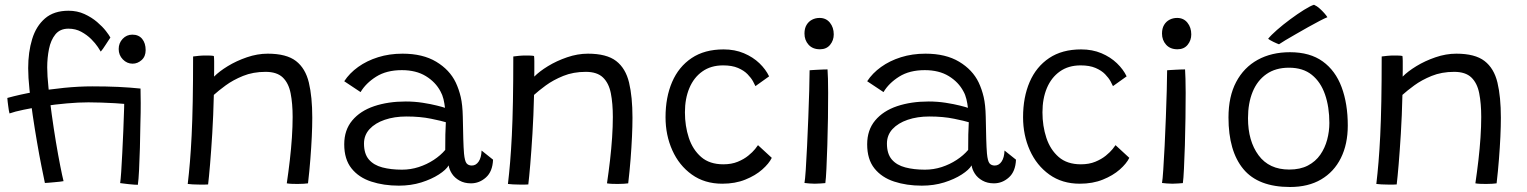

<svg xmlns="http://www.w3.org/2000/svg" viewBox="-20 -750 6258 787"><path d="M19 -285Q17.5 -290 16.2 -297.8Q15 -305.5 13.8 -314.5Q12.5 -323.5 11.5 -332.5Q10.5 -341.5 10 -348.5Q62.5 -363 122.5 -373.5Q182.5 -384 243 -390Q303.5 -396 358 -396Q416 -396 464.5 -393.8Q513 -391.5 556 -387Q556 -383 554.5 -373.5Q553 -364 550.5 -352.5Q548 -341 545.5 -331.5Q543 -322 541.5 -318.5Q526 -321 502.5 -323.2Q479 -325.5 451.2 -327Q423.5 -328.5 395.5 -329.5Q367.5 -330.5 342.5 -330.5Q302 -330.5 254 -326.2Q206 -322 160 -315Q114 -308 76.8 -300.2Q39.5 -292.5 19 -285ZM545 7.5Q540 7.5 529.5 6.8Q519 6 507.2 4.8Q495.5 3.5 485.8 2.2Q476 1 472.5 0.5Q474.5 -12.5 476.8 -45.5Q479 -78.5 481.2 -122.8Q483.5 -167 485.5 -215.2Q487.5 -263.5 488.8 -307.8Q490 -352 490 -384Q496 -384 504.8 -384.2Q513.5 -384.5 523.2 -385Q533 -385.5 541.8 -386Q550.5 -386.5 556 -387Q556.5 -365.5 556.8 -327.8Q557 -290 555.5 -244.5Q555 -195.5 553.5 -144.5Q552 -93.5 550 -52.8Q548 -12 545 7.5ZM523.5 -489Q500.5 -489 483.5 -506.5Q466.5 -524 466.5 -549Q466.5 -573.5 482.8 -590.8Q499 -608 522.5 -608Q548.5 -608 562.8 -590.5Q577 -573 577 -544.5Q577 -518.5 560.5 -503.8Q544 -489 523.5 -489ZM164 0Q158.5 -25.5 149.8 -69.5Q141 -113.5 131.8 -167.2Q122.5 -221 114.2 -277Q106 -333 100.8 -383.2Q95.5 -433.5 95.5 -470.5Q95.5 -536.5 111.8 -589.8Q128 -643 164.5 -674.5Q201 -706 261 -706Q296.5 -706 326 -692.5Q355.5 -679 378 -659.8Q400.5 -640.5 414.2 -622.8Q428 -605 432.5 -596Q430 -592.5 424.8 -584.5Q419.5 -576.5 413.5 -567.2Q407.5 -558 402 -550Q396.5 -542 393 -538.5Q391 -542.5 381 -557.5Q371 -572.5 353.8 -589.8Q336.5 -607 313 -619.8Q289.5 -632.5 260.5 -632.5Q226 -632.5 207 -609Q188 -585.5 180.8 -549.2Q173.5 -513 173.5 -473.5Q173.5 -440.5 178.8 -390Q184 -339.5 192 -281.5Q200 -223.5 209.2 -168.2Q218.5 -113 227 -70Q235.5 -27 240.5 -7.5Q235.5 -6.5 225 -5.2Q214.5 -4 202.2 -3Q190 -2 179.5 -1Q169 0 164 0Z M833 6Q825.5 6.5 815 6.8Q804.5 7 793.5 6.5Q783 6.5 770 5.8Q757 5 749.5 4Q754.5 -38 758.5 -86Q762.5 -134 765.5 -194.5Q768.5 -255 770 -334.5Q771.5 -414 771.5 -518.5Q781.5 -520 794.8 -521.2Q808 -522.5 823 -522.5Q831.5 -522.5 840.8 -522.2Q850 -522 856.5 -520.5Q857.5 -515 857.8 -500Q858 -485 857.8 -467.5Q857.5 -450 857.5 -436Q878 -457 913.5 -478.8Q949 -500.5 992 -515.2Q1035 -530 1077.5 -530Q1154 -530 1193 -500Q1232 -470 1246 -411.5Q1260 -353 1260 -267.5Q1260 -232.5 1258 -189.5Q1256 -146.5 1252.2 -98.2Q1248.5 -50 1242.5 1.5Q1237 2.5 1225 3.2Q1213 4 1199.5 4Q1187 4 1175.2 3.5Q1163.5 3 1155.5 1.5Q1162.5 -46 1168 -93.5Q1173.5 -141 1176.5 -186.2Q1179.5 -231.5 1179.5 -270.5Q1179.5 -326 1171.2 -367.8Q1163 -409.5 1139 -432.5Q1115 -455.5 1068.5 -455.5Q1017.5 -455.5 976.2 -438.8Q935 -422 904.8 -399.8Q874.5 -377.5 856.5 -361Q854.5 -275 850 -202.2Q845.5 -129.5 841 -76Q836.5 -22.5 833 6Z M1615 11Q1552.5 11 1501.5 -5.8Q1450.5 -22.5 1420.8 -59.8Q1391 -97 1391 -158.5Q1391 -217 1423.8 -256.2Q1456.5 -295.5 1513.8 -314.8Q1571 -334 1643 -334Q1678.5 -334 1712.5 -328.8Q1746.5 -323.5 1771.2 -317.2Q1796 -311 1804 -308Q1802 -326 1797.8 -343.8Q1793.5 -361.5 1785.5 -375.5Q1765.5 -413.5 1725.5 -438Q1685.5 -462.5 1627 -462.5Q1564.5 -462.5 1522 -435.8Q1479.5 -409 1458 -372.5L1391 -417Q1412.5 -450 1448 -475.5Q1483.5 -501 1529.8 -515.5Q1576 -530 1630 -530Q1713 -530 1768 -497Q1823 -464 1848 -412Q1861 -384.5 1868.5 -352.5Q1876 -320.5 1877 -271.5Q1878 -217 1879 -180.8Q1880 -144.5 1882 -120.5Q1885 -89.5 1892.5 -80.5Q1900 -71.5 1914 -71.5Q1931 -71.5 1942 -87.8Q1953 -104 1954 -133L2001 -95.5Q1999 -47 1972 -22.8Q1945 1.5 1910.5 1.5Q1883.5 1.5 1863.5 -9.8Q1843.5 -21 1832.5 -38Q1821.5 -55 1819 -72Q1808.5 -54 1778.8 -34.8Q1749 -15.5 1706.8 -2.2Q1664.5 11 1615 11ZM1627.5 -54.5Q1663 -54.5 1696.2 -65.2Q1729.5 -76 1757.8 -94.5Q1786 -113 1805 -135.5Q1805 -171.5 1805.5 -198.5Q1806 -225.5 1807.5 -249Q1792 -254 1747.5 -263.2Q1703 -272.5 1646 -272.5Q1596.5 -272.5 1557 -259Q1517.5 -245.5 1494.8 -220.8Q1472 -196 1472 -161.5Q1472 -119.5 1492 -96.2Q1512 -73 1547.2 -63.8Q1582.5 -54.5 1627.5 -54.5Z M2145.5 6Q2138 6.5 2127.5 6.8Q2117 7 2106 6.5Q2095.5 6.5 2082.5 5.8Q2069.5 5 2062 4Q2067 -38 2071 -86Q2075 -134 2078 -194.5Q2081 -255 2082.5 -334.5Q2084 -414 2084 -518.5Q2094 -520 2107.2 -521.2Q2120.5 -522.5 2135.5 -522.5Q2144 -522.5 2153.2 -522.2Q2162.5 -522 2169 -520.5Q2170 -515 2170.2 -500Q2170.5 -485 2170.2 -467.5Q2170 -450 2170 -436Q2190.5 -457 2226 -478.8Q2261.5 -500.5 2304.5 -515.2Q2347.5 -530 2390 -530Q2466.5 -530 2505.5 -500Q2544.5 -470 2558.5 -411.5Q2572.5 -353 2572.5 -267.5Q2572.5 -232.5 2570.5 -189.5Q2568.5 -146.5 2564.8 -98.2Q2561 -50 2555 1.5Q2549.5 2.5 2537.5 3.2Q2525.5 4 2512 4Q2499.5 4 2487.8 3.5Q2476 3 2468 1.5Q2475 -46 2480.5 -93.5Q2486 -141 2489 -186.2Q2492 -231.5 2492 -270.5Q2492 -326 2483.8 -367.8Q2475.5 -409.5 2451.5 -432.5Q2427.5 -455.5 2381 -455.5Q2330 -455.5 2288.8 -438.8Q2247.5 -422 2217.2 -399.8Q2187 -377.5 2169 -361Q2167 -275 2162.5 -202.2Q2158 -129.5 2153.5 -76Q2149 -22.5 2145.5 6Z M3143.5 -103Q3132 -79.5 3104.2 -55Q3076.5 -30.5 3035 -13.8Q2993.5 3 2940.5 3Q2868 3 2815.8 -34.5Q2763.5 -72 2735.8 -134Q2708 -196 2708 -269.5Q2708 -351.5 2735 -414Q2762 -476.5 2815 -512Q2868 -547.5 2946 -547.5Q2992 -547.5 3029.2 -531.8Q3066.5 -516 3092.8 -490.8Q3119 -465.5 3132.5 -437L3076.5 -397Q3074 -403 3066.5 -416.8Q3059 -430.5 3044.2 -445.8Q3029.5 -461 3005 -471.5Q2980.5 -482 2944 -482Q2894 -482 2859 -457.2Q2824 -432.5 2805.8 -389.2Q2787.5 -346 2787.5 -289.5Q2787.5 -233.5 2803.5 -185Q2819.5 -136.5 2854 -106.5Q2888.5 -76.5 2945 -76.5Q2978.5 -76.5 3004 -87Q3029.5 -97.5 3047.2 -112Q3065 -126.5 3075 -139Q3085 -151.5 3087 -155Z M3363 0.5Q3356 1 3344 2Q3332 3 3320 3Q3308 3 3297.2 2Q3286.5 1 3277.5 0Q3280 -13 3282.8 -54.2Q3285.5 -95.5 3288.2 -151.8Q3291 -208 3293.2 -268Q3295.5 -328 3297 -379.8Q3298.5 -431.5 3298.5 -462Q3302.5 -462.5 3312.2 -463Q3322 -463.5 3333.8 -464.2Q3345.5 -465 3356 -465.2Q3366.5 -465.5 3372 -465.5Q3373 -453 3373.8 -427.2Q3374.5 -401.5 3374.5 -369.5Q3374.5 -322.5 3373.8 -266Q3373 -209.5 3371.2 -155Q3369.5 -100.5 3367.5 -58.5Q3365.5 -16.5 3363 0.5ZM3341 -548Q3311 -548 3294.2 -566.8Q3277.5 -585.5 3277.5 -612.5Q3277.5 -633.5 3286 -647.8Q3294.5 -662 3308.5 -669.2Q3322.5 -676.5 3339.5 -676.5Q3366 -676.5 3381.8 -657Q3397.5 -637.5 3397.5 -609Q3397.5 -584.5 3382.5 -566.2Q3367.5 -548 3341 -548Z M3758.5 11Q3696 11 3645 -5.8Q3594 -22.5 3564.2 -59.8Q3534.5 -97 3534.5 -158.5Q3534.5 -217 3567.2 -256.2Q3600 -295.5 3657.2 -314.8Q3714.5 -334 3786.5 -334Q3822 -334 3856 -328.8Q3890 -323.5 3914.8 -317.2Q3939.5 -311 3947.5 -308Q3945.5 -326 3941.2 -343.8Q3937 -361.5 3929 -375.5Q3909 -413.5 3869 -438Q3829 -462.5 3770.5 -462.5Q3708 -462.5 3665.5 -435.8Q3623 -409 3601.5 -372.5L3534.5 -417Q3556 -450 3591.5 -475.5Q3627 -501 3673.2 -515.5Q3719.5 -530 3773.5 -530Q3856.5 -530 3911.5 -497Q3966.5 -464 3991.5 -412Q4004.5 -384.5 4012 -352.5Q4019.5 -320.5 4020.5 -271.5Q4021.5 -217 4022.5 -180.8Q4023.5 -144.5 4025.5 -120.5Q4028.5 -89.5 4036 -80.5Q4043.5 -71.5 4057.5 -71.5Q4074.5 -71.5 4085.5 -87.8Q4096.5 -104 4097.5 -133L4144.5 -95.5Q4142.5 -47 4115.5 -22.8Q4088.5 1.5 4054 1.5Q4027 1.5 4007 -9.8Q3987 -21 3976 -38Q3965 -55 3962.5 -72Q3952 -54 3922.2 -34.8Q3892.5 -15.5 3850.2 -2.2Q3808 11 3758.5 11ZM3771 -54.5Q3806.5 -54.5 3839.8 -65.2Q3873 -76 3901.2 -94.5Q3929.5 -113 3948.5 -135.5Q3948.5 -171.5 3949 -198.5Q3949.5 -225.5 3951 -249Q3935.5 -254 3891 -263.2Q3846.5 -272.5 3789.5 -272.5Q3740 -272.5 3700.5 -259Q3661 -245.5 3638.2 -220.8Q3615.5 -196 3615.5 -161.5Q3615.5 -119.5 3635.5 -96.2Q3655.5 -73 3690.8 -63.8Q3726 -54.5 3771 -54.5Z M4609 -103Q4597.5 -79.5 4569.8 -55Q4542 -30.5 4500.5 -13.8Q4459 3 4406 3Q4333.5 3 4281.2 -34.5Q4229 -72 4201.2 -134Q4173.5 -196 4173.5 -269.5Q4173.5 -351.5 4200.5 -414Q4227.5 -476.5 4280.5 -512Q4333.5 -547.5 4411.5 -547.5Q4457.5 -547.5 4494.8 -531.8Q4532 -516 4558.2 -490.8Q4584.5 -465.5 4598 -437L4542 -397Q4539.5 -403 4532 -416.8Q4524.5 -430.5 4509.8 -445.8Q4495 -461 4470.5 -471.5Q4446 -482 4409.5 -482Q4359.5 -482 4324.5 -457.2Q4289.5 -432.5 4271.2 -389.2Q4253 -346 4253 -289.5Q4253 -233.5 4269 -185Q4285 -136.5 4319.5 -106.5Q4354 -76.5 4410.5 -76.5Q4444 -76.5 4469.5 -87Q4495 -97.5 4512.8 -112Q4530.5 -126.5 4540.5 -139Q4550.5 -151.5 4552.5 -155Z M4828.5 0.5Q4821.5 1 4809.5 2Q4797.5 3 4785.5 3Q4773.5 3 4762.8 2Q4752 1 4743 0Q4745.5 -13 4748.2 -54.2Q4751 -95.5 4753.8 -151.8Q4756.5 -208 4758.8 -268Q4761 -328 4762.5 -379.8Q4764 -431.5 4764 -462Q4768 -462.5 4777.8 -463Q4787.5 -463.5 4799.2 -464.2Q4811 -465 4821.5 -465.2Q4832 -465.5 4837.5 -465.5Q4838.5 -453 4839.2 -427.2Q4840 -401.5 4840 -369.5Q4840 -322.5 4839.2 -266Q4838.5 -209.5 4836.8 -155Q4835 -100.5 4833 -58.5Q4831 -16.5 4828.5 0.5ZM4806.5 -548Q4776.5 -548 4759.8 -566.8Q4743 -585.5 4743 -612.5Q4743 -633.5 4751.5 -647.8Q4760 -662 4774 -669.2Q4788 -676.5 4805 -676.5Q4831.5 -676.5 4847.2 -657Q4863 -637.5 4863 -609Q4863 -584.5 4848 -566.2Q4833 -548 4806.5 -548Z M5268 16.5Q5137.5 16.5 5076.5 -57Q5015.5 -130.5 5015.5 -268.5Q5015.5 -354.5 5047 -414Q5078.5 -473.5 5135.2 -504.8Q5192 -536 5267.5 -536Q5349.5 -536 5401.8 -498.2Q5454 -460.5 5479.2 -392.8Q5504.5 -325 5504.5 -235.5Q5504.5 -159 5476.2 -102.2Q5448 -45.5 5395.2 -14.5Q5342.5 16.5 5268 16.5ZM5264.5 -55Q5309.5 -55 5341 -71.5Q5372.5 -88 5391.8 -115.8Q5411 -143.5 5420 -177.5Q5429 -211.5 5429 -246Q5429 -311.5 5411.2 -362.8Q5393.5 -414 5357.2 -443.2Q5321 -472.5 5263.5 -472.5Q5208.5 -472.5 5171 -446.2Q5133.5 -420 5114.5 -373.5Q5095.5 -327 5095.5 -265.5Q5095.5 -172 5138.8 -113.5Q5182 -55 5264.5 -55ZM5366 -730.5Q5378.5 -725 5389.2 -715.2Q5400 -705.5 5408.5 -695.8Q5417 -686 5421 -679.5Q5409.5 -675 5388.5 -664Q5367.5 -653 5342 -638.8Q5316.5 -624.5 5291.8 -610.2Q5267 -596 5248.2 -584.8Q5229.5 -573.5 5222.5 -568.5Q5219.5 -569.5 5213.2 -572.2Q5207 -575 5200 -578.2Q5193 -581.5 5186.8 -585.2Q5180.5 -589 5178 -591Q5189.5 -605.5 5214.2 -627.2Q5239 -649 5268.8 -671Q5298.5 -693 5325 -709.5Q5351.5 -726 5366 -730.5Z M5705 6Q5697.5 6.5 5687 6.8Q5676.5 7 5665.5 6.5Q5655 6.5 5642 5.8Q5629 5 5621.5 4Q5626.5 -38 5630.5 -86Q5634.5 -134 5637.5 -194.5Q5640.5 -255 5642 -334.5Q5643.5 -414 5643.5 -518.5Q5653.5 -520 5666.8 -521.2Q5680 -522.5 5695 -522.5Q5703.5 -522.5 5712.8 -522.2Q5722 -522 5728.5 -520.5Q5729.5 -515 5729.8 -500Q5730 -485 5729.8 -467.5Q5729.5 -450 5729.5 -436Q5750 -457 5785.5 -478.8Q5821 -500.5 5864 -515.2Q5907 -530 5949.5 -530Q6026 -530 6065 -500Q6104 -470 6118 -411.5Q6132 -353 6132 -267.5Q6132 -232.5 6130 -189.5Q6128 -146.5 6124.2 -98.2Q6120.5 -50 6114.5 1.5Q6109 2.5 6097 3.2Q6085 4 6071.5 4Q6059 4 6047.2 3.5Q6035.5 3 6027.5 1.5Q6034.5 -46 6040 -93.5Q6045.5 -141 6048.5 -186.2Q6051.5 -231.5 6051.5 -270.5Q6051.5 -326 6043.2 -367.8Q6035 -409.5 6011 -432.5Q5987 -455.5 5940.5 -455.5Q5889.5 -455.5 5848.2 -438.8Q5807 -422 5776.8 -399.8Q5746.5 -377.5 5728.5 -361Q5726.5 -275 5722 -202.2Q5717.5 -129.5 5713 -76Q5708.5 -22.5 5705 6Z"/></svg>

Font: Grandstander Thin Light
Style: Regular
Weight: 300
Version: Version 1.200